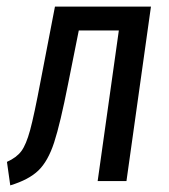

<svg xmlns="http://www.w3.org/2000/svg" viewBox="-20 -547 511 580"><path d="M362 0H275L339 -455H218L186 -295Q162 -173 143.5 -116.5Q125 -60 96 -32Q67 -4 11 13L1 -58Q30 -71 44.5 -90.5Q59 -110 71 -154Q83 -198 103 -304L146 -527H436Z"/></svg>

Font: Fira Sans Extra Condensed
Style: Italic
Weight: 400
Width: 3
Italic angle: -8°
Designer: Carrois Corporate & Edenspiekermann AG
Foundry: Carrois Corporate GbR & Edenspiekermann AG
Version: Version 4.203